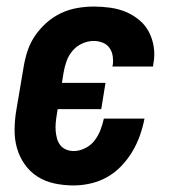

<svg xmlns="http://www.w3.org/2000/svg" viewBox="-20 -558 540 586"><path d="M205 8Q175 8 146.5 2Q118 -4 94.5 -19Q71 -34 55 -57Q39 -80 31.5 -107Q24 -134 24.5 -164Q25 -194 30 -223L52 -353Q56 -378 64 -402.5Q72 -427 87 -449Q102 -471 122.5 -489Q143 -507 166.5 -518Q190 -529 215.5 -533.5Q241 -538 266 -538Q291 -538 316.5 -534.5Q342 -531 364.5 -521.5Q387 -512 405.5 -496.5Q424 -481 435 -459.5Q446 -438 449.5 -413Q453 -388 448 -363Q448 -361 447.5 -359Q447 -357 447 -355H323Q323 -356 323 -356.5Q323 -357 324 -358Q326 -372 324 -386.5Q322 -401 314 -412Q306 -423 293 -428Q280 -433 266 -433Q248 -433 230.5 -425Q213 -417 201 -402.5Q189 -388 183 -371Q177 -354 174 -336L169 -305H302L289 -225H156L153 -206Q151 -194 150 -182Q149 -170 150 -158Q151 -146 154 -135Q157 -124 164 -115Q171 -106 182 -101.5Q193 -97 205 -97Q222 -97 239.5 -105.5Q257 -114 268.5 -129Q280 -144 286.5 -161Q293 -178 297 -196H421Q416 -170 407 -144.5Q398 -119 384 -95.5Q370 -72 350.5 -51.5Q331 -31 307 -17.5Q283 -4 256.5 2Q230 8 205 8Z"/></svg>

Font: Iosevka Curly XBdObl
Style: Regular
Weight: 800
Italic angle: -9°
Monospace: yes
Designer: Belleve Invis
Foundry: Belleve Invis
Version: Version 11.1.0; ttfautohint (v1.8.3)